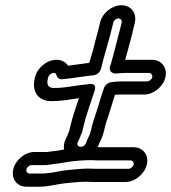

<svg xmlns="http://www.w3.org/2000/svg" viewBox="-20 -666 650 729"><path d="M317 -26C285.8 -26 258.3 -21.8 233.4 -19.9C213.3 -17.9 192.9 -12.6 179.8 -10.9C160.9 -9.2 151.3 -7 140.6 -7H92.6C84 -7 78.3 -14.4 80.3 -23C82.3 -31.6 91.4 -39 100 -39H148C164.4 -39 173.6 -42.4 184.1 -43.1C207.6 -45.4 222.1 -49 237.6 -51.3C264.9 -55.3 297.5 -57.9 325.5 -58C335.3 -57.3 343.7 -57 352.2 -57H475.2C483.7 -57 489.4 -49.3 487.6 -41.5C485.7 -33.1 475.5 -25 467.8 -25H344.8C336.3 -25 326.9 -26 317 -26ZM337.9 -108C305.2 -108 274.4 -105.5 242.5 -100.9C223.5 -99.5 203.8 -94.1 191.3 -92.9C175.3 -91.8 165.4 -89 159.5 -89H111.5C75.2 -89 38.7 -59.4 30.3 -23C21.9 13.4 44.7 43 81.1 43H129.1C163.7 43 198.2 32.9 226.3 29.9C252.9 27.8 278.2 24.1 304.7 24C313 24.5 324.5 25 333.2 25H456.2C492.9 25 529.3 -5.8 537.6 -41.5C546 -77.8 522.6 -107 486.7 -107H363.7C356 -107 347.1 -108 337.9 -108ZM429.8 -532C427.6 -522.2 423.9 -510.9 421.2 -499C415.5 -474.5 407.7 -447.5 401.1 -423.5C400.6 -422.5 397.8 -415 397.6 -414L397.1 -412C393.6 -396.9 405.6 -387 416.3 -387H421.3C431.5 -387 442 -389 452.8 -389H545.8C553.5 -389 559.9 -380.9 558 -372.5C556.2 -364.7 547 -357 538.4 -357H445.4C436.4 -357 428.6 -356.7 418.6 -355.9L401.6 -353.8C389.5 -352.3 378.4 -342.1 374.8 -331.9C359.6 -288.4 349.3 -248.1 335.5 -209.1C332.2 -199.8 330.1 -191.2 328.9 -186L325.2 -170C321.5 -153.9 316 -147.1 309.6 -131.1L305.2 -120.1C294.8 -100.5 266.3 -107.7 275.6 -126.9L281.3 -138.9C281.6 -139.6 282 -140.4 282.2 -140.9L288.3 -156.3C292.9 -166.5 292.1 -165.1 293.2 -170L296.9 -186C306.6 -228 324.1 -274.4 338.7 -319.7C339.4 -321.9 352.6 -354.7 312.2 -345.9C261 -341.4 230.5 -332 187.3 -332C164.7 -331.4 155.9 -341.6 161.7 -367L163.1 -373C164.9 -380.6 175.1 -389 182.8 -389C190.1 -389 192.7 -387.9 195.1 -378.8C197.6 -369.5 206.6 -364.1 216.8 -365.1C251.5 -368.5 281.1 -374 317.2 -378.2L335.5 -380.2C348.9 -381.6 360.9 -393.6 363.5 -405C375 -454.7 394.7 -514 406.4 -565L409.9 -580C411.9 -588.6 421 -596 429.6 -596C438.2 -596 443.9 -588.6 441.9 -580L438.4 -565C436 -554.4 432.4 -543.3 429.8 -532ZM348.7 -536C346.2 -524.8 342.3 -512.6 339.4 -500C334.1 -477 326.7 -454.8 319.2 -427.4C288.5 -423.7 264.7 -419.7 238.5 -416.5C229.7 -430.4 213.6 -439 194.4 -439C158.2 -439 121.4 -408.7 113.1 -373L111.7 -367C100.3 -317.5 125.6 -281.3 176.7 -282C215.5 -282.1 246.3 -288.7 279.7 -293.2C268.4 -260.1 255.2 -221.9 246.9 -186L243.2 -170C242.9 -169.3 242.3 -168 241.9 -167.1L235.2 -150.1L229.9 -139.1C210.4 -98.7 232.2 -66.9 260.4 -59.7C298.4 -49.9 339.5 -78.8 352.3 -110.9L356.4 -121.3C364.2 -136 370.9 -151.4 375.2 -170L378.9 -186C379.6 -189 380.9 -193.7 383.9 -203.6C395.9 -237.5 405.6 -272.6 416.5 -306.4C422.1 -306.8 428.2 -307 433.9 -307H526.9C562.7 -307 599.6 -336.2 608 -372.5C616.2 -408.2 594.1 -439 557.4 -439H464.4C461.1 -439 460.3 -439 455.4 -438.9C466.9 -479.9 478.8 -523.2 488.4 -565L491.9 -580C500.3 -616.4 477.5 -646 441.1 -646C404.8 -646 368.3 -616.4 359.9 -580L356.4 -565C354.3 -555.8 351 -545.9 348.7 -536Z"/></svg>

Font: HoneyBee
Style: StrIt
Weight: 700
Foundry: Cannot Into Space Fonts
Version: Version 0.89